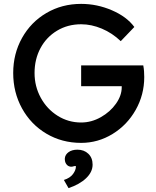

<svg xmlns="http://www.w3.org/2000/svg" viewBox="-20 -726 806 989"><path d="M48 -350Q48 -449 93.5 -530.5Q139 -612 219 -659Q299 -706 398 -706Q480 -706 556.5 -673Q633 -640 672 -587L602 -514Q558 -556 504.5 -578.5Q451 -601 398 -601Q329 -601 274 -568Q219 -535 188.5 -478Q158 -421 158 -350Q158 -281 190 -222.5Q222 -164 277 -129.5Q332 -95 398 -95Q451 -95 499.5 -122.5Q548 -150 577.5 -192Q607 -234 607 -276V-296L622 -282H398V-389H718Q721 -373 722 -358Q723 -343 723 -329Q723 -238 679 -160Q635 -82 560 -36Q485 10 398 10Q299 10 219 -37.5Q139 -85 93.5 -167.5Q48 -250 48 -350ZM371 132Q371 129 368 129Q365 129 361 130Q348 135 337 131Q327 128 320 117Q313 106 314 89Q316 70 333.5 57.5Q351 45 379 45Q413 45 435 66Q457 87 457 122Q457 160 423.5 192Q390 224 333 243L309 201Q341 191 356 170.5Q371 150 371 132Z"/></svg>

Font: Easer Grotesk Variable
Style: Regular
Weight: 400
Designer: Boardeaser, Bonnie Shaver-Troup, Thomas Jockin
Foundry: Lexend
Version: Version 1.001;Glyphs 3.1.2 (3151)